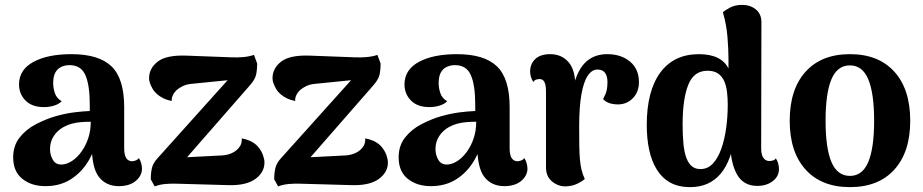

<svg xmlns="http://www.w3.org/2000/svg" viewBox="-20 -753 3785 787"><path d="M467 10Q415 10 385.5 -27.5Q356 -65 356 -161V-199L380 -194Q370 -139 342 -92.5Q314 -46 270 -18Q226 10 166 10Q109 10 71.5 -20Q34 -50 34 -108Q34 -156 60.5 -189.5Q87 -223 127.5 -244Q168 -265 209 -277Q249 -288 284.5 -292.5Q320 -297 348 -298V-323Q348 -404 330 -445Q312 -486 265 -486Q246 -486 230.5 -478.5Q215 -471 206.5 -455Q198 -439 198 -412Q198 -392 205 -371Q212 -350 233 -338Q221 -326 201.5 -320Q182 -314 160 -314Q111 -314 84.5 -341Q58 -368 58 -407Q58 -467 116.5 -499Q175 -531 273 -531Q385 -531 437 -481Q489 -431 489 -314V-145Q489 -92 522 -92Q527 -92 535.5 -95Q544 -98 549 -105Q556 -95 559 -83Q562 -71 562 -62Q562 -33 536.5 -11.5Q511 10 467 10ZM238 -79Q257 -81 277 -94.5Q297 -108 314 -131.5Q331 -155 341.5 -186Q352 -217 352 -254Q333 -254 313 -252.5Q293 -251 274.5 -246Q256 -241 240 -232Q216 -219 200.5 -195.5Q185 -172 185 -142Q185 -117 197.5 -96.5Q210 -76 238 -79Z M614 11 598 -18Q598 -47 603.5 -67Q609 -87 628 -107L929 -442L951 -428L762 -409Q743 -407 728 -399.5Q713 -392 703 -383Q693 -373 688 -361.5Q683 -350 684 -339Q675 -341 666.5 -343.5Q658 -346 650 -350Q619 -365 605 -390Q591 -415 591 -432Q591 -473 626.5 -500.5Q662 -528 744 -525L930 -518Q952 -517 976.5 -519Q1001 -521 1021 -528L1034 -493Q1034 -465 1029.5 -446Q1025 -427 1005 -404L721 -79L698 -106L892 -116Q915 -118 931.5 -126Q948 -134 958 -146Q966 -155 969 -165.5Q972 -176 971 -186Q990 -182 1004 -176Q1026 -166 1039 -150Q1052 -134 1058 -117Q1064 -100 1064 -87Q1064 -47 1027.5 -20Q991 7 921 6L706 0Q685 -1 660 1Q635 3 614 11Z M1120 11 1104 -18Q1104 -47 1109.5 -67Q1115 -87 1134 -107L1435 -442L1457 -428L1268 -409Q1249 -407 1234 -399.5Q1219 -392 1209 -383Q1199 -373 1194 -361.5Q1189 -350 1190 -339Q1181 -341 1172.5 -343.5Q1164 -346 1156 -350Q1125 -365 1111 -390Q1097 -415 1097 -432Q1097 -473 1132.5 -500.5Q1168 -528 1250 -525L1436 -518Q1458 -517 1482.5 -519Q1507 -521 1527 -528L1540 -493Q1540 -465 1535.5 -446Q1531 -427 1511 -404L1227 -79L1204 -106L1398 -116Q1421 -118 1437.5 -126Q1454 -134 1464 -146Q1472 -155 1475 -165.5Q1478 -176 1477 -186Q1496 -182 1510 -176Q1532 -166 1545 -150Q1558 -134 1564 -117Q1570 -100 1570 -87Q1570 -47 1533.5 -20Q1497 7 1427 6L1212 0Q1191 -1 1166 1Q1141 3 1120 11Z M2047 10Q1995 10 1965.5 -27.5Q1936 -65 1936 -161V-199L1960 -194Q1950 -139 1922 -92.5Q1894 -46 1850 -18Q1806 10 1746 10Q1689 10 1651.5 -20Q1614 -50 1614 -108Q1614 -156 1640.5 -189.5Q1667 -223 1707.5 -244Q1748 -265 1789 -277Q1829 -288 1864.5 -292.5Q1900 -297 1928 -298V-323Q1928 -404 1910 -445Q1892 -486 1845 -486Q1826 -486 1810.5 -478.5Q1795 -471 1786.5 -455Q1778 -439 1778 -412Q1778 -392 1785 -371Q1792 -350 1813 -338Q1801 -326 1781.5 -320Q1762 -314 1740 -314Q1691 -314 1664.5 -341Q1638 -368 1638 -407Q1638 -467 1696.5 -499Q1755 -531 1853 -531Q1965 -531 2017 -481Q2069 -431 2069 -314V-145Q2069 -92 2102 -92Q2107 -92 2115.5 -95Q2124 -98 2129 -105Q2136 -95 2139 -83Q2142 -71 2142 -62Q2142 -33 2116.5 -11.5Q2091 10 2047 10ZM1818 -79Q1837 -81 1857 -94.5Q1877 -108 1894 -131.5Q1911 -155 1921.5 -186Q1932 -217 1932 -254Q1913 -254 1893 -252.5Q1873 -251 1854.5 -246Q1836 -241 1820 -232Q1796 -219 1780.5 -195.5Q1765 -172 1765 -142Q1765 -117 1777.5 -96.5Q1790 -76 1818 -79Z M2298 11Q2267 11 2242.5 -9.5Q2218 -30 2218 -67V-376Q2218 -405 2211.5 -417Q2205 -429 2192 -429Q2187 -429 2179 -427Q2171 -425 2166 -417Q2153 -437 2153 -460Q2153 -491 2174 -511Q2195 -531 2235 -531Q2283 -531 2311.5 -497Q2340 -463 2338 -392V-366L2326 -376Q2340 -455 2375.5 -493Q2411 -531 2469 -531Q2526 -531 2562.5 -500.5Q2599 -470 2599 -416Q2599 -377 2575 -351.5Q2551 -326 2515 -325Q2471 -325 2452 -347Q2463 -367 2466.5 -381.5Q2470 -396 2470 -416Q2470 -441 2460 -454.5Q2450 -468 2429 -468Q2406 -468 2389 -442.5Q2372 -417 2363 -365Q2354 -313 2354 -235Q2354 -188 2354.5 -155.5Q2355 -123 2357 -100Q2359 -77 2363.5 -58Q2368 -39 2377 -19Q2368 -11 2347.5 -0.5Q2327 10 2298 11Z M2809 14Q2761 14 2727.5 -4.5Q2694 -23 2672.5 -57.5Q2651 -92 2641 -138.5Q2631 -185 2631 -240Q2631 -380 2686.5 -455.5Q2742 -531 2845 -531Q2891 -531 2921.5 -516Q2952 -501 2966 -472V-513Q2966 -548 2962 -600Q2958 -652 2943 -703Q2952 -711 2972.5 -722Q2993 -733 3022 -733Q3055 -733 3078 -714.5Q3101 -696 3101 -662L3100 -145Q3100 -119 3109 -106Q3118 -93 3134 -93Q3139 -93 3147.5 -95Q3156 -97 3160 -104Q3167 -94 3170 -82Q3173 -70 3173 -61Q3173 -30 3147.5 -10.5Q3122 9 3084 9Q3026 9 2999.5 -40.5Q2973 -90 2973 -174V-220L2994 -209Q2987 -152 2972 -110Q2957 -68 2933.5 -40.5Q2910 -13 2879 0.5Q2848 14 2809 14ZM2851 -60Q2881 -60 2902 -82.5Q2923 -105 2936.5 -143Q2950 -181 2956.5 -228Q2963 -275 2963 -324Q2963 -351 2960 -376Q2957 -401 2948.5 -420.5Q2940 -440 2923.5 -451.5Q2907 -463 2880 -463Q2824 -463 2801 -405Q2778 -347 2778 -243Q2778 -197 2781.5 -162.5Q2785 -128 2793.5 -105.5Q2802 -83 2816 -71.5Q2830 -60 2851 -60Z M3464 14Q3347 14 3282 -58Q3217 -130 3217 -258Q3217 -387 3282 -459Q3347 -531 3464 -531Q3581 -531 3646 -459Q3711 -387 3711 -258Q3711 -130 3646 -58Q3581 14 3464 14ZM3464 -32Q3515 -32 3539 -89Q3563 -146 3563 -258Q3563 -371 3539 -428Q3515 -485 3464 -485Q3412 -485 3388 -428Q3364 -371 3364 -258Q3364 -146 3388 -89Q3412 -32 3464 -32Z"/></svg>

Font: Arima Thin
Style: Bold
Weight: 700
Version: Version 1.100